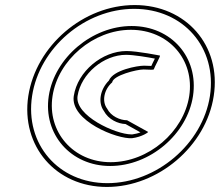

<svg xmlns="http://www.w3.org/2000/svg" viewBox="-20 -732 870 760"><path d="M92 -352C62 -154 201 8 403 8C606 8 796 -154 826 -352C857 -552 716 -712 513 -712C311 -712 123 -552 92 -352ZM107 -352C136 -543 317 -697 511 -697C706 -697 840 -543 811 -352C782 -163 600 -7 405 -7C211 -7 78 -162 107 -352ZM173 -352C150 -201 260 -75 416 -75C574 -75 721 -201 744 -352C767 -504 659 -629 501 -629C345 -629 196 -504 173 -352ZM188 -352C210 -495 350 -614 498 -614C648 -614 751 -495 729 -352C707 -210 568 -90 418 -90C270 -90 166 -210 188 -352ZM272 -352C257 -254 445 -180 503 -185C543 -190 570 -210 566 -210L483 -256C455 -256 419 -272 404 -302C382 -331 392 -378 424 -406C428 -434 522 -457 548 -457C569 -457 588 -454 589 -458C590 -464 617 -512 613 -512C613 -512 524 -530 481 -530C385 -530 287 -450 272 -352ZM287 -352C301 -441 391 -515 479 -515C509 -515 568 -505 593 -500C587 -489 582 -477 579 -471C570 -471 561 -472 550 -472C524 -472 428 -455 411 -413C376 -378 367 -326 391 -293C409 -259 447 -242 477 -241L536 -208C526 -204 516 -202 504 -200H500C438 -200 275 -274 287 -352Z"/></svg>

Font: Ampere
Style: OuLnIta
Weight: 400
Version: Version 1